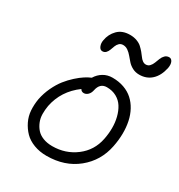

<svg xmlns="http://www.w3.org/2000/svg" viewBox="-199 -1029 1049 1126"><g transform="rotate(30 325.5 -466.5)"><path d="M259.8 -731Q244.1 -731 236.3 -749.5Q228.5 -768.1 232.9 -790Q240.2 -834 270.8 -865Q301.3 -896 354 -896Q379.4 -896 400.4 -888.2Q421.4 -880.4 434.1 -868.7Q446.8 -856.9 458.3 -843.5Q469.7 -830.1 477.8 -818.4Q485.8 -806.6 496.6 -798.8Q507.3 -791 519 -791Q534.7 -791 544.9 -802Q555.2 -813 561 -828.4Q566.9 -843.8 573 -859.4Q579.1 -875 590.3 -886Q601.6 -897 618.2 -897Q632.8 -897 640.4 -881.1Q647.9 -865.2 643.1 -838.9Q630.9 -781.7 597.7 -751Q564.5 -720.2 515.1 -720.2Q489.7 -720.2 469.2 -731Q448.7 -741.7 435.1 -757.1Q421.4 -772.5 408.9 -787.6Q396.5 -802.7 381.1 -813.5Q365.7 -824.2 348.1 -824.2Q332.5 -824.2 322.5 -814.7Q312.5 -805.2 307.1 -791.3Q301.8 -777.3 296.9 -763.7Q292 -750 283 -740.5Q273.9 -731 259.8 -731ZM282.2 -36.1Q235.4 -36.1 196.3 -51Q157.2 -65.9 132.3 -91.3Q107.4 -116.7 90.8 -150.6Q74.2 -184.6 71.8 -222.7Q69.3 -260.7 76.2 -300.8Q85 -344.7 104.2 -385.3Q123.5 -425.8 146.2 -454.3Q168.9 -482.9 195.3 -506.6Q221.7 -530.3 243.4 -544.2Q265.1 -558.1 284.2 -565.9Q301.3 -594.2 328.6 -610.6Q356 -627 390.1 -627Q433.1 -627 468.5 -614.3Q503.9 -601.6 529.3 -578.6Q554.7 -555.7 572 -523.7Q589.4 -491.7 597.4 -453.4Q605.5 -415 605 -371.6Q604.5 -328.1 595.2 -282.2Q573.7 -172.9 489.5 -104.5Q405.3 -36.1 282.2 -36.1ZM145 -293.9Q140.1 -265.1 140.4 -237.5Q140.6 -210 150.6 -185.3Q160.6 -160.6 177 -142.1Q193.4 -123.5 220.7 -112.8Q248 -102.1 283.2 -102.1Q373 -102.1 441.4 -154.1Q509.8 -206.1 526.9 -292Q534.7 -330.6 534.9 -368.4Q535.2 -406.2 526.4 -441.4Q517.6 -476.6 500.7 -503.4Q483.9 -530.3 455.3 -546.1Q426.8 -562 389.2 -562Q342.8 -562 332 -508.8Q327.6 -487.8 315.2 -475.8Q302.7 -463.9 288.1 -463.9Q272 -463.9 264.2 -478Q167.5 -406.7 145 -293.9Z"/></g></svg>

Font: Shantell Sans Irregular
Style: Italic
Weight: 300
Italic angle: -11.31°
Designer: Stephen Nixon, Anya Danilova, Shantell Martin
Foundry: Arrow Type
Version: Version 1.006;[9816181b4]